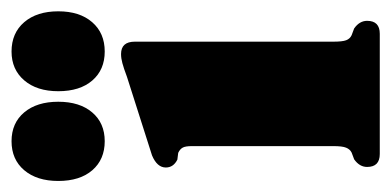

<svg xmlns="http://www.w3.org/2000/svg" viewBox="-206 -498 694 341"><g transform="rotate(-90 141.5 -327.0)"><path d="M238.5 -435V-82.5Q238.5 -66.5 241 -59.8Q243.5 -53 250 -50L262 -45.5Q275.5 -36 275.5 -22.5Q275.5 0 252.5 0H39Q16 0 16 -22.5Q16 -36 29.5 -45.5L41.5 -50Q47.5 -53 50.2 -59.8Q53 -66.5 53 -82.5V-333.5Q53 -345.5 50.2 -350.2Q47.5 -355 41 -358L29 -359.5Q15 -366.5 15 -380Q15 -395.5 36.5 -404.5L176 -449Q192 -455 200.5 -457.2Q209 -459.5 216.5 -459.5Q238.5 -459.5 238.5 -435ZM61.7 -488.5Q29.3 -488.5 10.2 -510.5Q-8.9 -532.5 -8.9 -571Q-8.9 -609 10.2 -631.5Q29.3 -654 61.7 -654Q94 -654 112.9 -631.5Q131.8 -609 131.8 -571Q131.8 -533 112.9 -510.8Q94 -488.5 61.7 -488.5ZM221 -488.5Q188.6 -488.5 169.6 -510.5Q150.5 -532.5 150.5 -571Q150.5 -609 169.8 -631.5Q189.1 -654 221 -654Q253.8 -654 273.1 -631.5Q292.4 -609 292.4 -571Q292.4 -533 273.1 -510.8Q253.8 -488.5 221 -488.5Z"/></g></svg>

Font: Fraunces 144pt Soft Black
Style: Regular
Weight: 900
Version: Version 1.000;[b76b70a41]